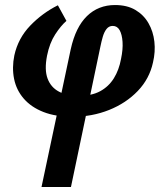

<svg xmlns="http://www.w3.org/2000/svg" viewBox="-20 -454 662 763"><path d="M145 289 261 -258Q271 -303 287 -335.5Q303 -368 325.5 -390Q348 -412 376 -423Q404 -434 437 -434Q485 -434 518 -414.5Q551 -395 570 -362Q589 -329 593.5 -288.5Q598 -248 588 -206Q574 -141 527.5 -92.5Q481 -44 413.5 -17Q346 10 268 10Q201 10 152.5 -9Q104 -28 74.5 -62Q45 -96 36 -140.5Q27 -185 37 -234Q52 -302 100 -352Q148 -402 210 -433L244 -371Q222 -352 199.5 -317.5Q177 -283 167 -233Q156 -177 169 -142Q182 -107 214 -90Q246 -73 292 -73Q344 -73 378 -91.5Q412 -110 432.5 -143Q453 -176 461 -220Q469 -258 467 -287.5Q465 -317 455.5 -334Q446 -351 428 -351Q413 -351 403.5 -339Q394 -327 388.5 -308Q383 -289 379 -269L262 289Z"/></svg>

Font: Ysabeau Office ExtraBold
Style: Italic
Weight: 800
Italic angle: -12°
Designer: Christian Thalmann (Catharsis Fonts)
Version: Version 2.001;gftools[0.9.30]; featfreeze: tnum,lnum,ss02